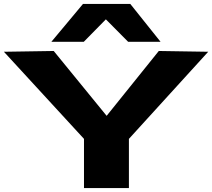

<svg xmlns="http://www.w3.org/2000/svg" viewBox="-21 -963 1086 983"><path d="M409 0V-252L-1 -698L254 -702L525 -370L792 -702L1045 -698L639 -252V0ZM242 -749 404 -943H646L801 -749H635L521 -864L408 -749Z"/></svg>

Font: Georama ExtraExtended
Style: Bold
Weight: 700
Width: 8
Designer: Jean-Baptiste Levee
Foundry: Production Type
Version: Version 1.000